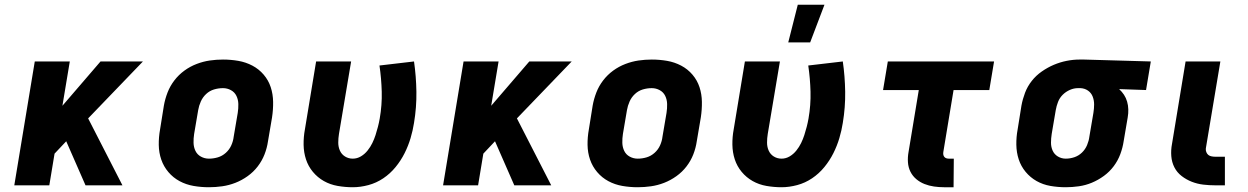

<svg xmlns="http://www.w3.org/2000/svg" viewBox="-20 -778 5240 806"><path d="M339 0 258 -185 209 -133 187 0H40L126 -520H273L242 -334L402 -520H580L350 -281L494 0Z M857 8Q824 8 792.5 2.5Q761 -3 734 -17.5Q707 -32 687 -55.5Q667 -79 657 -108Q647 -137 646.5 -169.5Q646 -202 652 -235L668 -335Q673 -363 683.5 -390Q694 -417 712 -440.5Q730 -464 754 -481.5Q778 -499 805.5 -509.5Q833 -520 860.5 -524Q888 -528 916 -528Q949 -528 980.5 -522.5Q1012 -517 1039.5 -502.5Q1067 -488 1087 -464.5Q1107 -441 1116.5 -412Q1126 -383 1126.5 -350.5Q1127 -318 1122 -285L1105 -185Q1101 -157 1090.5 -130Q1080 -103 1062 -79.5Q1044 -56 1019.5 -38.5Q995 -21 968 -10.5Q941 0 913 4Q885 8 857 8ZM857 -112Q876 -112 894.5 -117.5Q913 -123 928 -136.5Q943 -150 951 -168Q959 -186 961 -204L978 -304Q981 -323 980.5 -341.5Q980 -360 972.5 -375.5Q965 -391 949.5 -399.5Q934 -408 916 -408Q897 -408 878.5 -402.5Q860 -397 845.5 -383.5Q831 -370 823 -352Q815 -334 812 -316L795 -216Q792 -197 792.5 -178.5Q793 -160 800.5 -144.5Q808 -129 823.5 -120.5Q839 -112 857 -112Z M1461 8Q1429 8 1397.5 2.5Q1366 -3 1339.5 -18Q1313 -33 1293.5 -56.5Q1274 -80 1264.5 -109Q1255 -138 1254.5 -170.5Q1254 -203 1260 -235L1307 -520H1454L1403 -216Q1400 -198 1400 -179.5Q1400 -161 1407 -145.5Q1414 -130 1428.5 -121Q1443 -112 1461 -112Q1479 -112 1495 -121.5Q1511 -131 1523 -146Q1535 -161 1543 -177.5Q1551 -194 1556.5 -211Q1562 -228 1566.5 -245.5Q1571 -263 1574 -280Q1584 -337 1582.5 -393Q1581 -449 1573 -503L1718 -520Q1727 -458 1728 -393Q1729 -328 1718 -262Q1713 -230 1703.5 -198Q1694 -166 1678.5 -135Q1663 -104 1640.5 -76.5Q1618 -49 1589 -29.5Q1560 -10 1526.5 -1Q1493 8 1461 8Z M2139 0 2058 -185 2009 -133 1987 0H1840L1926 -520H2073L2042 -334L2202 -520H2380L2150 -281L2294 0Z M2657 8Q2624 8 2592.5 2.5Q2561 -3 2534 -17.5Q2507 -32 2487 -55.5Q2467 -79 2457 -108Q2447 -137 2446.5 -169.5Q2446 -202 2452 -235L2468 -335Q2473 -363 2483.5 -390Q2494 -417 2512 -440.5Q2530 -464 2554 -481.5Q2578 -499 2605.5 -509.5Q2633 -520 2660.5 -524Q2688 -528 2716 -528Q2749 -528 2780.5 -522.5Q2812 -517 2839.5 -502.5Q2867 -488 2887 -464.5Q2907 -441 2916.5 -412Q2926 -383 2926.5 -350.5Q2927 -318 2922 -285L2905 -185Q2901 -157 2890.5 -130Q2880 -103 2862 -79.5Q2844 -56 2819.5 -38.5Q2795 -21 2768 -10.5Q2741 0 2713 4Q2685 8 2657 8ZM2657 -112Q2676 -112 2694.5 -117.5Q2713 -123 2728 -136.5Q2743 -150 2751 -168Q2759 -186 2761 -204L2778 -304Q2781 -323 2780.5 -341.5Q2780 -360 2772.5 -375.5Q2765 -391 2749.5 -399.5Q2734 -408 2716 -408Q2697 -408 2678.5 -402.5Q2660 -397 2645.5 -383.5Q2631 -370 2623 -352Q2615 -334 2612 -316L2595 -216Q2592 -197 2592.5 -178.5Q2593 -160 2600.5 -144.5Q2608 -129 2623.5 -120.5Q2639 -112 2657 -112Z M3261 8Q3229 8 3197.5 2.5Q3166 -3 3139.5 -18Q3113 -33 3093.5 -56.5Q3074 -80 3064.5 -109Q3055 -138 3054.5 -170.5Q3054 -203 3060 -235L3107 -520H3254L3203 -216Q3200 -198 3200 -179.5Q3200 -161 3207 -145.5Q3214 -130 3228.5 -121Q3243 -112 3261 -112Q3279 -112 3295 -121.5Q3311 -131 3323 -146Q3335 -161 3343 -177.5Q3351 -194 3356.5 -211Q3362 -228 3366.5 -245.5Q3371 -263 3374 -280Q3384 -337 3382.5 -393Q3381 -449 3373 -503L3518 -520Q3527 -458 3528 -393Q3529 -328 3518 -262Q3513 -230 3503.5 -198Q3494 -166 3478.5 -135Q3463 -104 3440.5 -76.5Q3418 -49 3389 -29.5Q3360 -10 3326.5 -1Q3293 8 3261 8ZM3289 -600 3329 -758H3441L3381 -600Z M3983 8H3943Q3922 8 3901 5Q3880 2 3861 -5.5Q3842 -13 3826.5 -26Q3811 -39 3802 -57Q3793 -75 3791.5 -96.5Q3790 -118 3794 -140L3837 -400H3687L3707 -520H4153L4133 -400H3983L3940 -140Q3939 -134 3940 -128.5Q3941 -123 3944.5 -119Q3948 -115 3953 -113.5Q3958 -112 3963 -112H3984Z M4454 8Q4421 8 4389.5 2.5Q4358 -3 4331.5 -18Q4305 -33 4285.5 -56.5Q4266 -80 4256.5 -109Q4247 -138 4246.5 -170.5Q4246 -203 4252 -235L4268 -335Q4273 -362 4283 -388.5Q4293 -415 4311 -438Q4329 -461 4353.5 -478Q4378 -495 4404 -506Q4430 -517 4457.5 -522.5Q4485 -528 4512 -528H4531L4811 -520L4791 -400L4678 -404Q4690 -393 4698.5 -380Q4707 -367 4711.5 -351.5Q4716 -336 4716.5 -319Q4717 -302 4714 -285L4697 -185Q4693 -158 4683 -131Q4673 -104 4655.5 -80.5Q4638 -57 4614 -39.5Q4590 -22 4563.5 -11Q4537 0 4509 4Q4481 8 4454 8ZM4454 -112Q4472 -112 4490 -118Q4508 -124 4522 -137.5Q4536 -151 4543.5 -169Q4551 -187 4553 -204L4570 -304Q4573 -322 4573 -339.5Q4573 -357 4567 -372.5Q4561 -388 4547.5 -397.5Q4534 -407 4516 -408H4505Q4488 -408 4471 -400.5Q4454 -393 4441 -380Q4428 -367 4421.5 -350Q4415 -333 4412 -316L4395 -216Q4392 -197 4392 -179Q4392 -161 4399 -145.5Q4406 -130 4421 -121Q4436 -112 4454 -112Z M5122 0H5082Q5056 0 5031 -3Q5006 -6 4983 -15Q4960 -24 4940.5 -39Q4921 -54 4910 -75.5Q4899 -97 4897 -122.5Q4895 -148 4900 -174L4957 -520H5103L5042 -155Q5041 -147 5044 -139.5Q5047 -132 5052.5 -127.5Q5058 -123 5066.5 -121.5Q5075 -120 5083 -120H5122Z"/></svg>

Font: Iosevka Aile Heavy Oblique
Style: Regular
Weight: 900
Italic angle: -9°
Designer: Belleve Invis
Foundry: Belleve Invis
Version: Version 31.1.0; ttfautohint (v1.8.4)